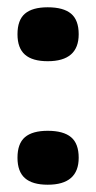

<svg xmlns="http://www.w3.org/2000/svg" viewBox="-20 -519 264 527"><path d="M111 -12Q69 -12 48.5 -30Q28 -48 28 -86Q28 -125 48.5 -142.5Q69 -160 111 -160Q154 -160 175 -142.5Q196 -125 196 -86Q196 -12 111 -12ZM111 -351Q69 -351 48.5 -369Q28 -387 28 -425Q28 -464 48.5 -481.5Q69 -499 111 -499Q154 -499 175 -481.5Q196 -464 196 -425Q196 -351 111 -351Z"/></svg>

Font: Bricolage Grotesque 18pt SemiBold
Style: Regular
Weight: 600
Version: Version 1.001;gftools[0.9.33.dev8+g029e19f]